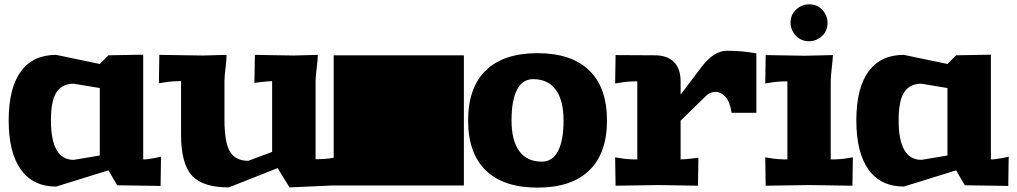

<svg xmlns="http://www.w3.org/2000/svg" viewBox="-20 -855 4687 885"><path d="M20 -299.8Q20 -448.7 75.9 -525.4Q131.8 -602.1 238.8 -602.1L439.9 -560.1L480 -600.1L640.1 -603V-120.1Q659.7 -120.1 695.8 -127L722.2 -132.8L720.2 2L520 -1L480 -69.8L238.8 4.9Q132.3 4.9 76.2 -73.2Q20 -151.4 20 -299.8ZM214.8 -299.8Q214.8 -118.2 319.8 -118.2L439.9 -138.2V-449.2L319.8 -469.2Q266.6 -469.2 240.7 -430.4Q214.8 -391.6 214.8 -299.8Z M712.4 -471.2 714.4 -602.1 914.6 -599.1 1024.4 -602.1Q1024.4 -580.6 1019.5 -540.3Q1014.6 -500 1014.6 -481V-303.2Q1014.6 -199.7 1039.6 -156.7Q1064.5 -113.8 1124.5 -113.8L1234.4 -154.8V-481Q1219.7 -481 1176.8 -476.1L1152.8 -473.1L1154.8 -602.1L1334.5 -599.1L1444.8 -602.1Q1444.8 -580.6 1439.7 -540.3Q1434.6 -500 1434.6 -481V-121.1Q1481.4 -121.1 1512.7 -127L1536.6 -130.9L1534.7 -1L1314.5 8.8L1259.8 -80.1L1034.7 8.8Q913.6 8.8 864 -46.4Q814.5 -101.6 814.5 -235.8V-481Q768.1 -481 736.8 -475.1Z M1518.1 0V-600.1H2118.2V0Z M2219.5 -69.3Q2137.7 -148.4 2137.7 -299.8Q2137.7 -451.2 2219.5 -530.5Q2301.3 -609.9 2457.5 -609.9Q2613.8 -609.9 2695.8 -530.5Q2777.8 -451.2 2777.8 -299.8Q2777.8 -148.4 2695.8 -69.3Q2613.8 9.8 2457.5 9.8Q2301.3 9.8 2219.5 -69.3ZM2337.9 -299.8Q2337.9 -207 2373.5 -158.4Q2409.2 -109.9 2477.5 -109.9Q2526.4 -109.9 2552 -158.4Q2577.6 -207 2577.6 -299.8Q2577.6 -392.6 2541.7 -441.4Q2505.9 -490.2 2437.5 -490.2Q2388.7 -490.2 2363.3 -441.7Q2337.9 -393.1 2337.9 -299.8Z M2815.4 -129.9 2839.4 -126Q2870.6 -120.1 2917.5 -120.1V-480Q2870.6 -480 2839.4 -474.1L2815.4 -470.2L2817.4 -601.1L2997.6 -600.1Q3056.2 -600.1 3086.7 -569.1Q3117.2 -538.1 3117.2 -480V-418.9L3216.3 -549.8Q3272 -621.1 3330.6 -621.1Q3402.3 -621.1 3466.3 -608.9V-335H3352.5Q3344.2 -386.7 3324 -408.9Q3303.7 -431.2 3279.3 -431.2Q3252.4 -431.2 3235.4 -414.1L3117.2 -298.8V-120.1Q3132.3 -120.1 3175.3 -125L3199.2 -127.9L3197.3 1L3017.6 -2L2817.4 1Z M3507.3 -129.9 3531.2 -126Q3562.5 -120.1 3609.4 -120.1V-480Q3562.5 -480 3531.2 -474.1L3507.3 -470.2L3509.3 -601.1L3689.5 -598.1L3819.3 -601.1Q3819.3 -589.4 3814.2 -545.4Q3809.1 -501.5 3809.1 -480V-120.1Q3856 -120.1 3887.2 -126L3911.1 -129.9L3909.2 1L3709.5 -2L3509.3 1ZM3624 -750Q3624 -788.1 3650.1 -811.5Q3676.3 -835 3709.5 -835Q3747.6 -835 3771 -809.1Q3794.4 -783.2 3794.4 -750Q3794.4 -711.9 3768.6 -688.5Q3742.7 -665 3709.5 -665Q3671.4 -665 3647.7 -691.2Q3624 -717.3 3624 -750Z M3927.2 -299.8Q3927.2 -448.7 3983.2 -525.4Q4039.1 -602.1 4146 -602.1L4347.2 -560.1L4387.2 -600.1L4547.4 -603V-120.1Q4566.9 -120.1 4603 -127L4629.4 -132.8L4627.4 2L4427.2 -1L4387.2 -69.8L4146 4.9Q4039.6 4.9 3983.4 -73.2Q3927.2 -151.4 3927.2 -299.8ZM4122.1 -299.8Q4122.1 -118.2 4227.1 -118.2L4347.2 -138.2V-449.2L4227.1 -469.2Q4173.8 -469.2 4147.9 -430.4Q4122.1 -391.6 4122.1 -299.8Z"/></svg>

Font: Zantroke
Style: Regular
Weight: 500
Foundry: gluk
Version: Version 0.36